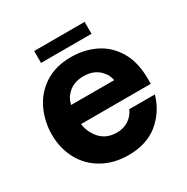

<svg xmlns="http://www.w3.org/2000/svg" viewBox="-162 -839 967 992"><g transform="rotate(-30 322.0 -343.0)"><path d="M35 -278Q35 -354 66.5 -422.5Q98 -491 162.5 -533.5Q227 -576 321 -576Q398 -576 463.5 -544.5Q529 -513 569 -446.5Q609 -380 609 -280V-250H193Q195 -231 202 -212.5Q209 -194 218 -181Q256 -119 333 -119Q374 -119 404 -139.5Q434 -160 447 -192H600Q574 -102 505 -45Q436 12 326 12Q240 12 173.5 -25.5Q107 -63 71 -129Q35 -195 35 -278ZM455 -361Q448 -394 431 -412Q395 -458 327 -458Q259 -458 222 -412Q205 -393 198 -361ZM473 -627H172V-698H473Z"/></g></svg>

Font: Open Sauce One ExtraBold
Style: Regular
Weight: 800
Designer: Alfredo Marco Pradil
Foundry: Creative Sauce Fz LLC
Version: Version 1.477